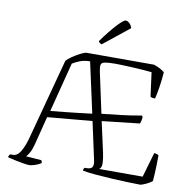

<svg xmlns="http://www.w3.org/2000/svg" viewBox="-97 -1032 1120 1129"><g transform="rotate(10 462.5 -468.0)"><path d="M151 0Q141 0 118.5 -3.5Q96 -7 70 -12.5Q44 -18 21 -24Q21 -30 24.5 -35.5Q28 -41 31 -43H47Q73 -43 92 -75Q111 -107 124 -155L254 -641Q264 -653 287.5 -669Q311 -685 335 -697Q359 -709 370 -709H772Q792 -702 808.5 -693.5Q825 -685 836 -675Q833 -628 825.5 -582.5Q818 -537 812 -514Q792 -514 784 -520L765 -663Q746 -665 715 -667.5Q684 -670 650.5 -671.5Q617 -673 589.5 -674Q562 -675 550 -675Q505 -675 485 -671Q465 -667 462 -654Q459 -641 465 -613L517 -371Q570 -376 631 -383.5Q692 -391 753 -402L759 -395Q759 -389 757 -377Q755 -365 750 -354L526 -329L566 -148Q574 -111 574.5 -84.5Q575 -58 560 -49H820L863 -197Q873 -197 880 -194Q887 -191 890 -188Q890 -170 889 -128Q888 -86 884 -34Q871 -23 851 -13.5Q831 -4 816 0Q790 0 744 -1.5Q698 -3 645 -6Q592 -9 544.5 -13Q497 -17 468 -23Q468 -31 471 -35.5Q474 -40 475 -41H486Q512 -41 520 -53.5Q528 -66 522 -94L473 -320L206 -296L162 -123Q154 -93 143 -73.5Q132 -54 124 -48L215 -41Q217 -40 219 -36Q221 -32 221 -24Q206 -14 184.5 -7Q163 0 151 0ZM218 -335Q266 -340 302 -343.5Q338 -347 375 -351.5Q412 -356 464 -362L398 -663Q364 -663 337.5 -652.5Q311 -642 294 -631ZM447 -773Q432 -779 428 -789Q476 -856 513.5 -896Q551 -936 563 -936Q574 -936 586 -924.5Q598 -913 602 -897Z"/></g></svg>

Font: Texturina 72pt Thin
Style: Regular
Weight: 100
Designer: Guillermo Torres Carreño
Foundry: Omnibus-Type
Version: Version 1.002; ttfautohint (v1.8.3)